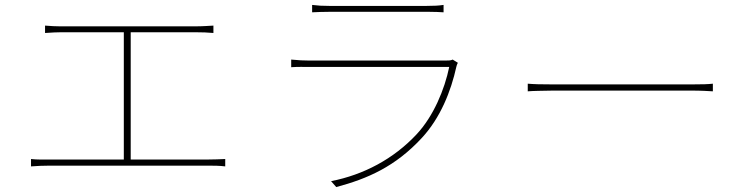

<svg xmlns="http://www.w3.org/2000/svg" viewBox="-20 -739 3040 780"><path d="M895 -93C870 -92 852 -91 827 -91H511V-608H773C801 -608 826 -607 847 -605V-635C827 -634 804 -632 773 -632H224C209 -632 185 -633 163 -635V-605C187 -607 218 -608 230 -608H483V-91H179C154 -91 133 -90 106 -93V-63C134 -65 154 -66 179 -66H831C847 -66 871 -66 895 -63V-93Z M1782 -719C1761 -716 1744 -715 1713 -715H1318C1288 -715 1273 -716 1248 -719V-689C1273 -690 1290 -691 1318 -691H1723C1748 -691 1764 -690 1782 -689V-719ZM1694 -179C1769 -260 1812 -368 1834 -468C1835 -473 1837 -478 1840 -484L1819 -497C1812 -493 1801 -493 1788 -493H1237C1214 -493 1193 -494 1163 -497V-466C1193 -468 1214 -467 1237 -467H1805C1786 -375 1741 -267 1673 -194C1579 -93 1457 -29 1325 -3L1346 21C1473 -13 1586 -62 1694 -179Z M2876 -399C2858 -397 2836 -396 2783 -396H2235C2174 -396 2148 -397 2124 -399V-368C2148 -370 2179 -370 2228 -371H2784C2831 -371 2859 -369 2876 -368V-399Z"/></svg>

Font: Glow Sans SC Normal Thin
Style: Regular
Weight: 100
Designer: Ryoko NISHIZUKA (kana, bopomofo & ideographs); Paul D. Hunt (Latin, Greek & Cyrillic); Sandoll Communications, Soo-young
Version: Version 0.93